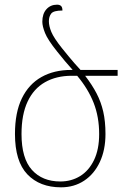

<svg xmlns="http://www.w3.org/2000/svg" viewBox="-20 -791 536 821"><path d="M241 10Q150 10 97 -45.5Q44 -101 44 -218Q44 -310 73.5 -370.5Q103 -431 157 -461.5Q211 -492 284 -492H483V-467H344Q374 -428 393 -391.5Q412 -355 421.5 -313.5Q431 -272 431 -218Q431 -150 407 -98.5Q383 -47 340 -18.5Q297 10 241 10ZM238 -15Q285 -15 322.5 -38Q360 -61 382 -106.5Q404 -152 404 -218Q404 -291 380.5 -351Q357 -411 310 -467H287Q221 -467 172.5 -439.5Q124 -412 98 -356.5Q72 -301 72 -218Q72 -114 116.5 -64.5Q161 -15 238 -15ZM302 -479Q277 -507 257.5 -530Q238 -553 224 -571Q184 -621 172.5 -650Q161 -679 161 -698Q161 -732 178.5 -751.5Q196 -771 224 -771Q235 -771 241 -765.5Q247 -760 247 -746Q209 -746 199 -733Q189 -720 189 -700Q189 -680 199.5 -654.5Q210 -629 245 -585Q278 -544 298.5 -520.5Q319 -497 336 -479Z"/></svg>

Font: Noto Serif Armenian Thin
Style: Regular
Weight: 250
Version: Version 2.007